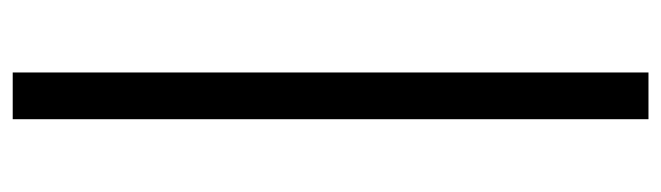

<svg xmlns="http://www.w3.org/2000/svg" viewBox="-389 -397 1040 302"><g transform="rotate(-90 131.0 -246.0)"><path d="M94.5 254V-746H168V254Z"/></g></svg>

Font: HK Grotesk Medium
Style: Regular
Weight: 500
Designer: Alfredo Marco Pradil
Foundry: Hanken Design Co.
Version: Version 3.001;FEAKit 1.0